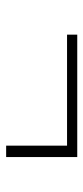

<svg xmlns="http://www.w3.org/2000/svg" viewBox="161 -548 277 640"><g transform="rotate(90 300.0 -228.5)"><path d="M466 -110V-313H96V-347H504V-110Z"/></g></svg>

Font: Source Code Pro Light
Style: Italic
Weight: 300
Italic angle: -11°
Monospace: yes
Designer: Paul D. Hunt, Teo Tuominen
Foundry: Adobe Systems Incorporated
Version: Version 1.050;PS 1.000;hotconv 16.6.51;makeotf.lib2.5.65220